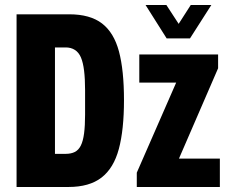

<svg xmlns="http://www.w3.org/2000/svg" viewBox="-20 -745 917 765"><path d="M46 0V-688H256Q339 -688 386.5 -651.5Q434 -615 454 -540Q474 -465 474 -346Q474 -228 453.5 -151.5Q433 -75 384.5 -37.5Q336 0 253 0ZM199 -132H242Q263 -132 278 -139.5Q293 -147 302 -165Q311 -183 315 -213.5Q319 -244 319 -288V-386Q319 -431 315 -463.5Q311 -496 302.5 -516Q294 -536 278.5 -546Q263 -556 242 -556H199ZM525 0V-57L682 -416H535V-528H849V-473L693 -113H856V0ZM560 -725H643L712 -619H672L740 -725H822L737 -592H644Z"/></svg>

Font: Archivo ExtraCondensed ExtraBold
Style: Regular
Weight: 800
Width: 2
Designer: Hector Gatti
Foundry: Omnibus-Type
Version: Version 2.001